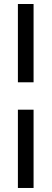

<svg xmlns="http://www.w3.org/2000/svg" viewBox="-20 -727 257 958"><path d="M69.3 -316.4V-707H147.5V-316.4ZM69.3 210.9V-179.7H147.5V210.9Z"/></svg>

Font: Wanted Sans Variable
Style: Regular
Weight: 400
Designer: Original Design by Kil Hyung-jin and Kang Hanbin, Wanted Lab, Inc; Hangeul from Source Han Sans by Jang Soo-young and Ka
Foundry: Wanted Lab, Inc.
Version: Version 1.003;Glyphs 3.2 (3227)